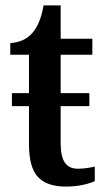

<svg xmlns="http://www.w3.org/2000/svg" viewBox="-20 -679 389 709"><path d="M330 -64V-10Q313 -2 284.5 4Q256 10 223 10Q153 10 120 -25.5Q87 -61 87 -146V-287H24V-335H87V-477H18V-520Q70 -523 100 -558Q129 -591 141 -659H204V-536H321V-477H204V-335H310V-287H204V-150Q204 -101 219.5 -78.5Q235 -56 267 -56Q298 -56 330 -64Z"/></svg>

Font: Noto Serif NarrowSemiBold
Style: Regular
Weight: 600
Width: 4
Designer: Monotype Design Team
Foundry: Monotype Imaging Inc.
Version: Version 1.001